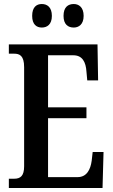

<svg xmlns="http://www.w3.org/2000/svg" viewBox="-20 -935 562 955"><path d="M347 -798C371 -798 396 -813 396 -856C396 -900 371 -915 347 -915C319 -915 296 -900 296 -856C296 -813 319 -798 347 -798ZM188 -798C214 -798 238 -813 238 -856C238 -900 214 -915 188 -915C162 -915 140 -900 140 -856C140 -813 162 -798 188 -798ZM24 0H490L495 -179H441L436 -135C430 -91 411 -54 366 -54H219V-347H410V-401H219V-660H345C390 -660 407 -626 410 -579L414 -535H468L465 -714H24V-668H50C77 -668 100 -659 100 -601V-108C100 -60 82 -46 50 -46H24Z"/></svg>

Font: Noto Serif Sinhala ExtraCondensed SemiBold
Style: Regular
Weight: 600
Width: 2
Designer: Jelle Bosma - Monotype Design Team
Foundry: Monotype Imaging Inc.
Version: Version 2.007